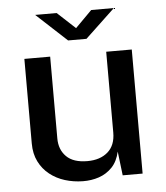

<svg xmlns="http://www.w3.org/2000/svg" viewBox="-51 -741 687 797"><g transform="rotate(-5 292.0 -342.5)"><path d="M262.5 10Q223.5 9.5 188 -1.5Q152.5 -12.5 124.8 -34.5Q97 -56.5 80.8 -89Q64.5 -121.5 64.5 -164.5V-517H172V-176Q172 -129.5 201 -100.5Q230 -71.5 288.5 -71.5Q341.5 -71.5 373.5 -99.2Q405.5 -127 405.5 -180.5V-517H512V0H429L417 -100Q408 -59.5 384.8 -35.2Q361.5 -11 329.8 -0.2Q298 10.5 262.5 10ZM252 -577.5 125 -695H214.5L289.5 -625.5L358.5 -695H453L328.5 -577.5Z"/></g></svg>

Font: Public Sans Thin Medium
Style: Regular
Weight: 500
Version: Version 2.001